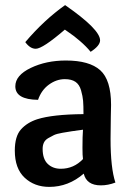

<svg xmlns="http://www.w3.org/2000/svg" viewBox="-20 -722 518 752"><path d="M372 -564Q372 -543 335 -519Q318 -540 293 -561.5Q268 -583 251 -594L234 -606Q147 -531 120 -531Q98 -531 79 -557Q153 -644 235 -702Q372 -607 372 -564ZM303 -143Q303 -189 305 -214Q275 -210 261.5 -208Q248 -206 225 -202Q202 -198 191.5 -193Q181 -188 169 -181Q157 -174 152 -163.5Q147 -153 147 -139Q147 -99 167 -80Q187 -61 218 -61Q269 -61 305 -99Q303 -112 303 -143ZM307 -275Q307 -309 305.5 -327Q304 -345 297.5 -368Q291 -391 275.5 -401.5Q260 -412 234 -412Q201 -412 171.5 -390.5Q142 -369 129 -331Q40 -332 40 -384Q40 -427 100.5 -456Q161 -485 238 -485Q330 -485 372.5 -447Q415 -409 415 -311Q415 -308 414 -264Q413 -220 413 -178Q413 -64 432 -7Q403 4 375 4Q319 4 308 -42Q248 10 173 10Q115 10 76.5 -26Q38 -62 38 -132Q38 -188 62 -215Q86 -242 126 -255Q186 -274 307 -275Z"/></svg>

Font: Overlock
Style: Bold
Weight: 700
Designer: Dario Muhafara
Foundry: Dario Manuel Muhafara
Version: Version 1.001